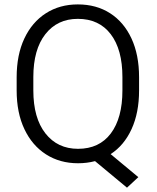

<svg xmlns="http://www.w3.org/2000/svg" viewBox="-20 -741 723 883"><path d="M619.6 -385.7V-325.2Q619.6 -222.7 585.2 -147.5Q550.8 -72.3 488.8 -32.2L616.2 73.7L564 122.1L417 0Q379.9 9.8 338.9 9.8Q255.4 9.8 191.7 -31Q127.9 -71.8 92.3 -147Q56.6 -222.2 56.6 -325.2V-385.7Q56.6 -488.8 92 -564Q127.4 -639.2 190.9 -679.9Q254.4 -720.7 337.9 -720.7Q423.3 -720.7 486.6 -679.9Q549.8 -639.2 584.7 -564Q619.6 -488.8 619.6 -385.7ZM543 -325.2V-386.7Q543 -513.2 489.3 -583.7Q435.5 -654.3 337.9 -654.3Q243.7 -654.3 188.5 -583.7Q133.3 -513.2 133.3 -386.7V-325.2Q133.3 -198.2 189 -127.4Q244.6 -56.6 338.9 -56.6Q436.5 -56.6 489.7 -127.4Q543 -198.2 543 -325.2Z"/></svg>

Font: Vazirmatn UI Light
Style: Regular
Weight: 300
Designer: Saber Rastikerdar
Foundry: Saber Rastikerdar
Version: Version 33.003